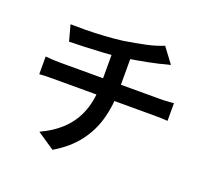

<svg xmlns="http://www.w3.org/2000/svg" viewBox="-139 -958 1278 1183"><g transform="rotate(20 500.0 -367.0)"><path d="M157 -712Q195 -711 254 -711.5Q313 -712 377.5 -716Q442 -720 496 -727Q533 -733 570 -739.5Q607 -746 641 -753.5Q675 -761 703 -770Q731 -779 750 -787L824 -688Q801 -683 783 -678Q765 -673 753 -670Q722 -663 685.5 -655.5Q649 -648 609.5 -641.5Q570 -635 531 -629Q474 -621 410.5 -617Q347 -613 288 -611Q229 -609 185 -608ZM203 -24Q291 -65 347.5 -122Q404 -179 431.5 -255Q459 -331 459 -428Q459 -428 459 -452Q459 -476 459 -523Q459 -570 459 -640L576 -654Q576 -629 576 -599Q576 -569 576 -539Q576 -509 576 -484.5Q576 -460 576 -445Q576 -430 576 -430Q576 -328 551 -239.5Q526 -151 469.5 -77.5Q413 -4 317 53ZM81 -473Q101 -471 125 -469.5Q149 -468 172 -468Q185 -468 224 -468Q263 -468 319 -468Q375 -468 438.5 -468Q502 -468 566 -468Q630 -468 686 -468Q742 -468 781.5 -468Q821 -468 835 -468Q846 -468 862.5 -468.5Q879 -469 895.5 -470.5Q912 -472 922 -473V-357Q903 -359 880.5 -359.5Q858 -360 837 -360Q824 -360 784.5 -360Q745 -360 689 -360Q633 -360 569 -360Q505 -360 440.5 -360Q376 -360 320 -360Q264 -360 225 -360Q186 -360 173 -360Q150 -360 125 -359.5Q100 -359 81 -357Z"/></g></svg>

Font: Noto Sans SC SemiBold
Style: Regular
Weight: 600
Designer: Ryoko NISHIZUKA 西塚涼子 (kana, bopomofo & ideographs); Paul D. Hunt (Latin, Greek & Cyrillic); Sandoll Communications 산돌커뮤니
Foundry: Adobe
Version: Version 2.004-H2;hotconv 1.0.118;makeotfexe 2.5.65603